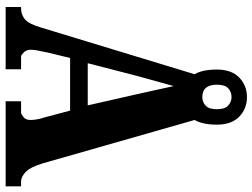

<svg xmlns="http://www.w3.org/2000/svg" viewBox="-130 -786 916 697"><g transform="rotate(90 328.5 -438.0)"><path d="M6 0V-56H11Q33 -56 50 -69.5Q67 -83 80 -127L250 -686Q233 -714 233 -767Q233 -820 262 -848Q291 -876 333 -876Q375 -876 404 -848Q433 -820 433 -767Q433 -715 416 -686L574 -133Q588 -88 605.5 -72Q623 -56 639 -56H657V0H348V-56H391Q393 -56 404.5 -64Q416 -72 416 -90Q416 -104 413 -118Q410 -132 407 -140L382 -234H191L172 -156Q170 -144 165.5 -124.5Q161 -105 161 -91Q161 -75 171 -65.5Q181 -56 185 -56H232V0ZM333 -714Q351 -714 364 -726Q377 -738 377 -767Q377 -796 363.5 -808Q350 -820 333 -820Q314 -820 301 -808Q288 -796 288 -767Q288 -714 333 -714ZM210 -298H363L326 -461Q319 -492 309.5 -535Q300 -578 293 -610Q288 -592 280.5 -565Q273 -538 265.5 -511Q258 -484 253 -465Z"/></g></svg>

Font: Noto Serif Bengali ExtraCondensed Black
Style: Regular
Weight: 900
Width: 2
Designer: Juan Bruce, Universal Thirst, Indian Type Foundry and the Monotype Design Team.
Foundry: Monotype Imaging Inc.
Version: Version 2.003; ttfautohint (v1.8.4.7-5d5b)